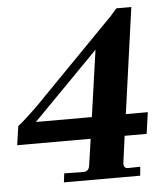

<svg xmlns="http://www.w3.org/2000/svg" viewBox="-47 -646 580 687"><g transform="rotate(-5 243.0 -302.0)"><path d="M228 -31Q247 -31 250 -51L264 -147H0L10 -215Q22 -224 45 -245L78 -276L350 -554L372 -576L396 -604H450L397 -224H476L465 -147H386L373 -51V-46Q373 -31 389 -31L432 -32L429 0H155L159 -32ZM309 -463 74 -224H275Z"/></g></svg>

Font: Unna
Style: Bold Italic
Weight: 700
Italic angle: -8.05°
Designer: Jorge de Buen Unna
Foundry: Omnibus-Type
Version: Version 2.008